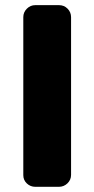

<svg xmlns="http://www.w3.org/2000/svg" viewBox="-20 -720 364 740"><path d="M69.8 -44.9V-653.8Q69.8 -672.9 83.5 -686.5Q97.2 -700.2 116.2 -700.2H207Q227.1 -700.2 240.5 -686.5Q253.9 -672.9 253.9 -653.8V-45.9Q253.9 -26.9 240 -13.4Q226.1 0 207 0H116.2Q97.2 0 83.5 -12.9Q69.8 -25.9 69.8 -44.9Z"/></svg>

Font: Days One
Style: Regular
Weight: 400
Designer: Alexander Kalachev, Alexey Maslov, Jovanny Lemonad
Foundry: Alexander Kalachev, Alexey Maslov, Jovanny Lemonad
Version: Version 1.002